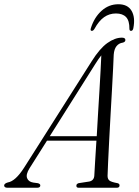

<svg xmlns="http://www.w3.org/2000/svg" viewBox="-64 -885 653 905"><path d="M75 -91.5Q57 -62.5 63.8 -45.2Q70.5 -28 92.5 -24.5L114.5 -21.5Q126 -18.5 126 -11Q126 0 110.5 0H-28Q-44.5 0 -44.5 -11Q-44 -20 -27.5 -25Q8.5 -30.5 49.5 -94.5L368 -596Q406 -656.5 441.8 -682Q477.5 -707.5 510.5 -707.5Q527 -707.5 527 -696.5Q527 -687 514.5 -684Q496.5 -681.5 485.2 -667.5Q474 -653.5 472 -627Q471.5 -607.5 469.2 -563.5Q467 -519.5 463.8 -461.8Q460.5 -404 457 -341.2Q453.5 -278.5 450.5 -220.5Q447.5 -162.5 445.5 -118.8Q443.5 -75 443 -56Q443 -41.5 451.5 -34.2Q460 -27 490.5 -21.5Q499.5 -19 499.5 -11Q499.5 0 486 0H307Q295.5 0 296 -10Q296 -18 306 -21.5L357.5 -29.5Q379 -34.5 380.5 -57Q381.5 -77 384.2 -121.2Q387 -165.5 390.5 -222H157.5ZM384 -581.5 170.5 -243H392Q395 -295 398.2 -350.5Q401.5 -406 404.8 -458.5Q408 -511 410.2 -554Q412.5 -597 413.5 -624Q407.5 -616.5 400 -606Q392.5 -595.5 384 -581.5ZM482.5 -821.5Q451.5 -821.5 426.8 -804.2Q402 -787 381 -748.5Q375.5 -739.5 369 -739.5Q360 -739.5 364.5 -753Q380.5 -803.5 414.8 -834.2Q449 -865 494 -865Q538 -865 556.2 -834Q574.5 -803 564.5 -752Q562 -739.5 553.5 -739.5Q546.5 -739.5 546 -748.5Q546.5 -787.5 530.2 -804.5Q514 -821.5 482.5 -821.5Z"/></svg>

Font: Fraunces 144pt Soft Light
Style: Italic
Weight: 300
Italic angle: -16°
Version: Version 1.000;[b76b70a41]